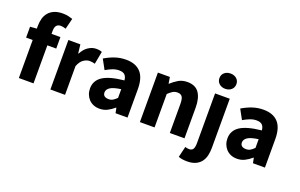

<svg xmlns="http://www.w3.org/2000/svg" viewBox="-104 -1167 2823 1808"><g transform="rotate(20 1307.5 -263.0)"><path d="M90 0V-381H24V-490L90 -495V-522Q90 -561 99.5 -596Q109 -631 131 -657Q153 -683 188 -698Q223 -713 273 -713Q304 -713 329.5 -707Q355 -701 372 -695L345 -587Q317 -597 294 -597Q267 -597 252 -580.5Q237 -564 237 -526V-496H326V-381H237V0Z M406 0V-496H526L536 -409H540Q567 -460 605 -484Q643 -508 681 -508Q702 -508 715.5 -505.5Q729 -503 740 -498L716 -371Q702 -375 690 -377Q678 -379 662 -379Q634 -379 603.5 -359Q573 -339 553 -288V0Z M901 12Q867 12 839.5 0.5Q812 -11 793 -31.5Q774 -52 763.5 -79Q753 -106 753 -138Q753 -216 819 -260Q885 -304 1032 -319Q1030 -352 1012.5 -371.5Q995 -391 954 -391Q922 -391 890.5 -379Q859 -367 823 -346L770 -443Q818 -472 870.5 -490Q923 -508 982 -508Q1078 -508 1128.5 -453.5Q1179 -399 1179 -284V0H1059L1049 -51H1045Q1013 -23 978 -5.5Q943 12 901 12ZM951 -102Q976 -102 994 -113Q1012 -124 1032 -144V-231Q954 -220 924 -199Q894 -178 894 -149Q894 -125 909.5 -113.5Q925 -102 951 -102Z M1303 0V-496H1423L1433 -433H1437Q1469 -463 1507 -485.5Q1545 -508 1596 -508Q1677 -508 1713.5 -455Q1750 -402 1750 -308V0H1603V-289Q1603 -343 1588.5 -363Q1574 -383 1542 -383Q1514 -383 1494 -370.5Q1474 -358 1450 -335V0Z M1846 196Q1815 196 1794.5 192Q1774 188 1759 182L1785 74Q1795 77 1804 79Q1813 81 1824 81Q1853 81 1864.5 62Q1876 43 1876 1V-496H2023V-3Q2023 38 2014.5 74Q2006 110 1985.5 137Q1965 164 1931 180Q1897 196 1846 196ZM1950 -569Q1913 -569 1889 -590.5Q1865 -612 1865 -646Q1865 -680 1889 -701Q1913 -722 1950 -722Q1987 -722 2011 -701Q2035 -680 2035 -646Q2035 -612 2011 -590.5Q1987 -569 1950 -569Z M2278 12Q2244 12 2216.5 0.5Q2189 -11 2170 -31.5Q2151 -52 2140.5 -79Q2130 -106 2130 -138Q2130 -216 2196 -260Q2262 -304 2409 -319Q2407 -352 2389.5 -371.5Q2372 -391 2331 -391Q2299 -391 2267.5 -379Q2236 -367 2200 -346L2147 -443Q2195 -472 2247.5 -490Q2300 -508 2359 -508Q2455 -508 2505.5 -453.5Q2556 -399 2556 -284V0H2436L2426 -51H2422Q2390 -23 2355 -5.5Q2320 12 2278 12ZM2328 -102Q2353 -102 2371 -113Q2389 -124 2409 -144V-231Q2331 -220 2301 -199Q2271 -178 2271 -149Q2271 -125 2286.5 -113.5Q2302 -102 2328 -102Z"/></g></svg>

Font: TT Toshiba Sans
Style: Bold
Weight: 700
Designer: Paul D. Hunt
Foundry: Toshiba Corporation
Version: Version 2.020;PS 2.000;hotconv 1.0.86;makeotf.lib2.5.63406